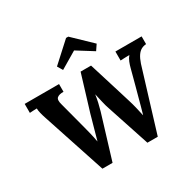

<svg xmlns="http://www.w3.org/2000/svg" viewBox="-160 -898 1083 1072"><g transform="rotate(-30 382.0 -362.0)"><path d="M205 4.4 71.5 -400.4Q64.2 -421.7 60 -439.7Q55.7 -457.6 55.7 -470.1Q41.4 -469.7 30.4 -469.2Q19.4 -468.6 9.9 -467.9V-525.9H231.4V-476Q203.2 -476.7 190 -465.5Q176.8 -454.3 187 -419.9Q198.4 -377 209.6 -334.3Q220.8 -291.5 232.1 -248.6Q238.7 -223 244.4 -200.4Q250.1 -177.9 256.7 -141.9H257.4Q260.4 -152.5 266.4 -174.4Q272.5 -196.2 279.4 -221.3Q286.4 -246.4 292.3 -267.1Q298.1 -287.9 300.3 -295.9Q312.1 -334.4 323.8 -372.8Q335.5 -411.1 347.1 -449.4Q358.6 -487.7 370.4 -525.9H437.8Q448.5 -491.4 459.3 -456.7Q470.1 -422.1 480.7 -387.6Q491.4 -353.1 502 -318.7Q512.7 -284.2 523.3 -249.4Q531.4 -223.7 538 -196.2Q544.6 -168.7 550.4 -141.2H551.2Q558.1 -165.4 565.3 -191.2Q572.4 -217.1 579.8 -245Q587.1 -271.4 594.1 -297.4Q601 -323.4 608 -349.5Q615 -375.5 621.9 -401.9Q626.3 -419.9 633.8 -438.8Q641.4 -457.6 652.7 -470.1Q640.3 -469.7 621.6 -469.2Q602.9 -468.6 594.8 -467.9V-525.9H763.8V-476Q747 -475.2 732.5 -467.5Q718 -459.8 706.1 -442.4Q694.2 -425 684.3 -395.7Q653.8 -295.6 623 -195.6Q592.2 -95.7 561.8 4.4H495L406.3 -264.4Q396 -293.7 390 -321.8Q383.9 -349.8 377.7 -375.5Q374 -349.8 368.7 -326.2Q363.4 -302.5 356.1 -277.2L270.3 4.4ZM502.4 -581.2 397.9 -646.5 290.4 -582.7 270.3 -616.4 394.2 -729.4H408.5L526.2 -616.4Z"/></g></svg>

Font: Parastoo
Style: Regular
Weight: 400
Foundry: Saber Rastikerdar (saber.rastikerdar@gmail.com)
Version: Version 3.000